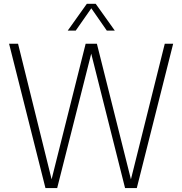

<svg xmlns="http://www.w3.org/2000/svg" viewBox="-20 -964 934 984"><path d="M824.5 -740H867.5L681 0H621L447.5 -689L273 0H213L26.5 -740H72.5L244.5 -45L419 -740H476.5L651 -45ZM568.5 -807H527.5L448 -921.5L368 -807H327L425 -944.5H470.5Z"/></svg>

Font: Encode Sans Condensed ExLight
Style: Regular
Weight: 275
Width: 3
Designer: Multiple Designers
Foundry: Impallari Type
Version: Version 2.000